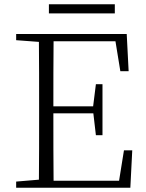

<svg xmlns="http://www.w3.org/2000/svg" viewBox="-20 -883 686 903"><path d="M210 -820H520V-863H210ZM546 -548H585L576 -723H56V-694L163 -686C164 -588 164 -489 164 -390V-333C164 -234 164 -135 163 -38L56 -29V0H593L602 -176H563L540 -33H232C231 -131 231 -231 231 -350H419L431 -247H462V-487H431L418 -383H231C231 -493 231 -592 232 -689H523Z"/></svg>

Font: Noto Serif TC ExtraLight
Style: Regular
Weight: 200
Designer: Ryoko NISHIZUKA 西塚涼子 (kana & ideographs); Frank Grießhammer (Latin, Greek & Cyrillic); Wenlong ZHANG 张文龙 (bopomofo); San
Foundry: Adobe
Version: Version 2.001;hotconv 1.1.0;makeotfexe 2.6.0